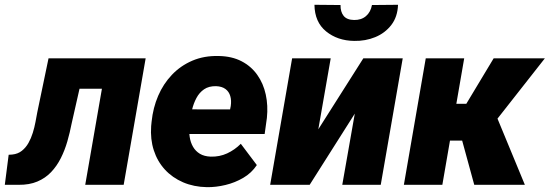

<svg xmlns="http://www.w3.org/2000/svg" viewBox="-64 -772 2296 802"><path d="M434.1 -528.3 412.1 -401.4H157.2L179.2 -528.3ZM544.4 -528.3 452.6 0H292L383.8 -528.3ZM138.7 -528.3H296.9L235.4 -256.8Q228 -218.8 217.3 -181.4Q206.5 -144 189.9 -111.1Q173.3 -78.1 149.4 -53Q125.5 -27.8 92 -13.7Q58.6 0.5 13.7 0H-43.9L-27.8 -125.5L-12.7 -126.5Q10.7 -128.9 27.3 -142.1Q43.9 -155.3 54.9 -174.8Q65.9 -194.3 73 -217.3Q80.1 -240.2 84.2 -262.5Q88.4 -284.7 91.8 -303.2Z M800.3 9.8Q745.6 8.8 700.7 -10.5Q655.8 -29.8 624.5 -64Q593.3 -98.1 578.4 -144.3Q563.5 -190.4 567.4 -245.1L569.3 -264.2Q575.2 -321.8 596.7 -371.8Q618.2 -421.9 654.3 -459.7Q690.4 -497.6 739.5 -518.6Q788.6 -539.6 849.6 -538.1Q904.8 -537.1 945.1 -516.1Q985.4 -495.1 1010.7 -459.2Q1036.1 -423.3 1046.1 -377.2Q1056.2 -331.1 1050.8 -279.3L1041.5 -212.4H621.6L638.2 -315.4L897 -314.9L899.9 -329.1Q903.3 -352.1 897.9 -370.6Q892.6 -389.2 877.9 -400.1Q863.3 -411.1 838.4 -412.1Q808.1 -412.6 788.3 -398.9Q768.6 -385.3 756.6 -362.8Q744.6 -340.3 738.3 -314.2Q731.9 -288.1 729 -264.2L727.1 -245.6Q725.1 -221.7 728.5 -199.2Q731.9 -176.8 742.4 -158.7Q752.9 -140.6 771 -129.6Q789.1 -118.7 816.4 -117.7Q853 -116.7 884.8 -131.3Q916.5 -146 941.9 -171.4L1008.8 -82.5Q986.8 -49.3 952.1 -29.1Q917.5 -8.8 877.7 0.7Q837.9 10.3 800.3 9.8Z M1265.6 -231.9 1453.6 -528.3H1618.2L1526.4 0H1365.7L1418 -297.4L1229.5 0H1064.5L1156.2 -528.3H1317.4ZM1489.7 -751 1598.6 -752Q1596.7 -701.7 1570.6 -667.7Q1544.4 -633.8 1503.4 -616.9Q1462.4 -600.1 1415 -601.1Q1345.7 -602.1 1298.1 -640.9Q1250.5 -679.7 1249.5 -752L1358.4 -751Q1357.9 -722.7 1371.3 -705.8Q1384.8 -689 1415 -688.5Q1445.3 -688 1464.8 -704.8Q1484.4 -721.7 1489.7 -751Z M1875 -528.3 1783.7 0H1623L1714.4 -528.3ZM2211.9 -528.3 1941.9 -184.6H1794.4L1802.7 -338.4H1883.8L1998 -528.3ZM1917 0 1856.9 -219.7 2010.3 -285.6 2128.4 0Z"/></svg>

Font: Roboto Black
Style: Italic
Weight: 900
Italic angle: -12°
Designer: Christian Robertson
Foundry: Google
Version: Version 3.0; 2020